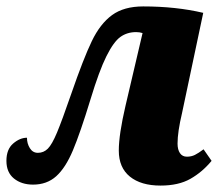

<svg xmlns="http://www.w3.org/2000/svg" viewBox="-21 -568 693 598"><path d="M349 -99Q349 -149 370 -239L423 -465Q414 -468 403 -468Q375 -468 354 -453Q333 -438 310.5 -393Q288 -348 261 -259Q229 -154 206 -99.5Q183 -45 154 -19Q125 7 82 7Q46 7 22.5 -12Q-1 -31 -1 -67Q-1 -103 20 -121Q41 -139 63 -139Q63 -121 72 -106.5Q81 -92 97 -92Q115 -92 128 -105Q141 -118 156.5 -155Q172 -192 201 -276Q239 -386 265 -440Q291 -494 328 -521Q365 -548 425 -548Q527 -548 612 -528L546 -216Q532 -157 532 -121Q532 -102 539.5 -91Q547 -80 561 -80Q575 -80 586 -85.5Q597 -91 613 -103L638 -67Q609 -32 572 -11Q535 10 479 10Q418 10 383.5 -18Q349 -46 349 -99Z"/></svg>

Font: Noto Serif NarrowBlack
Style: Italic
Weight: 900
Width: 4
Italic angle: -12°
Designer: Monotype Design Team
Foundry: Monotype Imaging Inc.
Version: Version 1.001